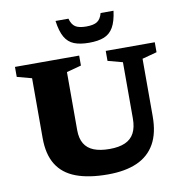

<svg xmlns="http://www.w3.org/2000/svg" viewBox="-98 -1021 1082 1128"><g transform="rotate(-10 443.0 -457.0)"><path d="M656 -285V-621L568 -644.5V-704H860.5V-644.5L773 -621V-277.5Q773 -178 736.8 -113.8Q700.5 -49.5 629.8 -18.2Q559 13 455.5 13Q341.5 13 265.5 -15.8Q189.5 -44.5 151.8 -105.8Q114 -167 114 -264V-621L26.5 -644.5V-704H409.5V-644.5L322 -621V-274.5Q322 -225.5 340.8 -194Q359.5 -162.5 397 -147.5Q434.5 -132.5 491 -132.5Q547.5 -132.5 584 -148.8Q620.5 -165 638.2 -198.8Q656 -232.5 656 -285ZM481 -865Q525 -865 546.2 -879Q567.5 -893 577 -928.5H654Q646 -866 625.8 -831Q605.5 -796 570.5 -782Q535.5 -768 481 -768Q427 -768 391.8 -782Q356.5 -796 336.5 -831Q316.5 -866 308 -928.5H385Q394.5 -893 415.8 -879Q437 -865 481 -865Z"/></g></svg>

Font: Newsreader 7pt
Style: Bold
Weight: 700
Designer: Hugues Gentile
Foundry: Production Type
Version: Version 1.003